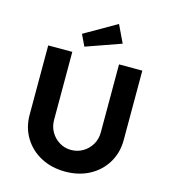

<svg xmlns="http://www.w3.org/2000/svg" viewBox="-134 -1042 1023 1155"><g transform="rotate(15 378.0 -465.0)"><path d="M379 6Q294 6 227.5 -29.5Q161 -65 123 -127.5Q85 -190 85 -269V-701H235V-278Q235 -236 254.5 -202.5Q274 -169 307 -149Q340 -129 379 -129Q420 -129 453.5 -149Q487 -169 506.5 -202.5Q526 -236 526 -278V-701H671V-269Q671 -190 633.5 -127.5Q596 -65 530 -29.5Q464 6 379 6ZM297 -750 263 -821 463 -936 515 -827Z"/></g></svg>

Font: Readex Pro SemiBold
Style: Regular
Weight: 600
Designer: Bonnie Shaver-Troup, Thomas Jockin
Foundry: Lexend
Version: Version 1.204